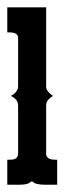

<svg xmlns="http://www.w3.org/2000/svg" viewBox="-20 -508 222 528"><path d="M0 0V-47.9V-68.8H5.9Q20 -68.8 23.9 -72.8Q28.8 -76.2 29.8 -84V-216.8Q29.8 -224.1 26.9 -230Q24.4 -234.4 20 -237.8Q16.1 -241.7 9.8 -244.1Q16.6 -247.6 20 -251Q23.9 -254.4 26.9 -259.8Q29.8 -263.7 29.8 -271V-403.8Q29.8 -411.1 23.9 -415Q18.6 -418.9 5.9 -418.9H0V-487.8H106.9V-271Q106.9 -263.7 109.9 -259.8Q112.3 -254.9 117.2 -251Q121.6 -246.6 126 -244.1Q121.6 -242.2 117.2 -237.8Q111.8 -233.4 109.9 -230Q106.9 -224.6 106.9 -216.8V-84Q106.9 -78.1 112.8 -73.2Q119.1 -68.8 130.9 -68.8H137.2V0H104Q90.8 0 83 -2Q75.2 -2.9 67.9 -9.8Q60.1 -3.9 53.2 -2Q45.9 0 33.2 0Z"/></svg>

Font: Wyoming
Style: Regular
Weight: 400
Designer: Old Hat Creative
Version: Version 2.00 2016